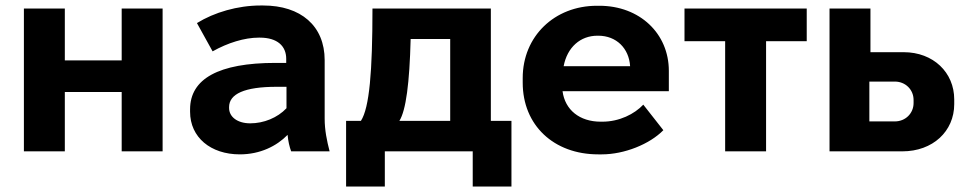

<svg xmlns="http://www.w3.org/2000/svg" viewBox="-20 -551 3520 699"><path d="M67 0H216V-216H423V0H572V-520H423V-331H216V-520H67Z M853 11C927 11 987 -19 1027 -60C1029 -37 1034 -16 1040 0H1180C1170 -39 1162 -77 1162 -119V-332C1162 -457 1075 -531 938 -531H929C845 -531 760 -506 697 -467L754 -364C809 -395 870 -414 922 -414H926C990 -414 1022 -383 1022 -337V-322H983C776 -322 672 -264 672 -153V-144C672 -51 747 11 853 11ZM891 -102C845 -102 814 -125 814 -158V-161C814 -209 870 -235 987 -235H1023V-157C990 -122 940 -102 891 -102Z M1240 128H1381V0H1701V128H1842V-111H1767V-520H1336C1336 -291 1325 -159 1294 -111H1240ZM1434 -111C1458 -149 1471 -249 1475 -409H1619V-111Z M2158 11H2171C2253 11 2345 -26 2395 -77L2322 -170C2290 -136 2235 -108 2173 -108H2167C2090 -108 2037 -151 2028 -219H2415V-293C2415 -429 2309 -530 2162 -530H2153C1999 -530 1883 -419 1883 -267V-250C1883 -95 1996 11 2158 11ZM2032 -310C2045 -379 2093 -421 2155 -421H2158C2224 -421 2270 -375 2274 -310Z M2620 0H2769V-401H2917V-520H2472V-401H2620Z M3000 0H3265C3376 0 3454 -73 3454 -172V-189C3454 -287 3378 -361 3270 -361H3149V-520H3000ZM3145 -109V-254H3238C3276 -254 3306 -225 3306 -187V-176C3306 -138 3276 -109 3238 -109Z"/></svg>

Font: Fixel Display Bold
Style: Bold
Weight: 700
Designer: AlfaBravo + MacPaw
Foundry: Kyrylo Tkachov, Marchela Mozhyna, Serhii Makarenko, Maria Weinstein, Zakhar Kryvoshyya
Version: Version 1.211